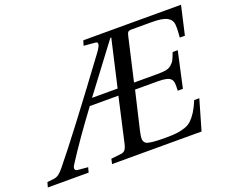

<svg xmlns="http://www.w3.org/2000/svg" viewBox="-166 -873 1255 1053"><g transform="rotate(-20 461.5 -346.0)"><path d="M-53.2 0 -44.9 -28.8 -11.2 -32.2Q8.8 -34.2 22.7 -44.2Q36.6 -54.2 54.2 -76.2Q171.9 -219.7 452.1 -599.1Q494.6 -655.8 463.9 -657.2L397 -663.1L405.8 -691.9H976.1L938 -524.9H908.2Q912.6 -569.8 910.4 -599.1Q908.2 -628.4 881.6 -642.8Q855 -657.2 793.9 -657.2H672.9Q659.7 -657.2 654.1 -651.4Q648.4 -645.5 645 -627.9L587.9 -378.9H719.2Q752.9 -378.9 772 -381.8Q791 -384.8 804.9 -396Q818.8 -407.2 826.2 -420.9Q833.5 -434.6 844.2 -463.9H874L828.1 -254.9H797.9Q799.3 -279.3 798.3 -295.7Q797.4 -312 788.8 -322Q780.3 -332 762.2 -336.4Q744.1 -340.8 710.9 -340.8H580.1L528.8 -122.1Q520.5 -86.9 521.7 -72Q522.9 -57.1 534.2 -47.9Q551.3 -35.2 646 -35.2Q685.5 -35.2 711.4 -38.1Q737.3 -41 761.2 -49.1Q785.2 -57.1 802 -73.2Q818.8 -89.4 834.2 -113.8Q849.6 -138.2 865.2 -175.8H895L844.2 0H321.8L328.1 -28.8L383.8 -35.2Q401.4 -36.6 410.2 -46.9Q418.9 -57.1 424.8 -83L482.9 -340.8H315.9Q202.6 -189 127 -70.8Q116.2 -55.2 118.2 -45.4Q120.1 -35.6 133.8 -34.2L192.9 -28.8L185.1 0ZM342.8 -378.9H492.2L555.2 -653.8H549.8Z"/></g></svg>

Font: Linguistics Pro
Style: Italic
Weight: 400
Italic angle: -12°
Designer: Stefan Peev, Context Ltd
Foundry: Stefan Peev, Context Ltd
Version: Version 001.000